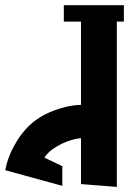

<svg xmlns="http://www.w3.org/2000/svg" viewBox="-248 -564 499 743"><path d="M204.1 -388.7V159.2L65.4 148.4V-29.3Q49.8 -28.3 29.8 -22.5Q9.8 -16.6 -9.8 -7.3Q-29.3 2 -47.4 15.6Q-65.4 29.3 -76.2 45.9L-6.8 79.1V155.3L-227.5 94.7L-225.6 85Q-225.6 84 -221.7 68.8Q-217.8 53.7 -208 30.3Q-198.2 6.8 -180.7 -21.5Q-163.1 -49.8 -136.7 -76.2Q-85 -127 2.9 -149.4Q32.2 -157.2 65.4 -158.2V-388.7ZM65.4 -385.7V-480.5H-1V-543.9H231.4V-480.5H204.1V-385.7Z"/></svg>

Font: Shorif Bongobondhu ANSI V2
Style: Regular
Weight: 400
Designer: Shorif Uddin Shishir, Shorif art & Design, e-mail : shorifart@gmail.com, facebook : Shorif2001
Foundry: Lipighor Font Foundry
Version: Designed By Shorif Uddin Shishir | Build By Niladri Shekhar 